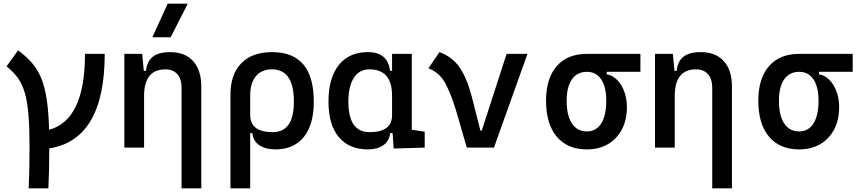

<svg xmlns="http://www.w3.org/2000/svg" viewBox="-20 -815 4728 1060"><path d="M138.2 224.6Q140.6 176.8 141.8 119.4Q143.1 62 143.1 -4.9Q143.1 -108.4 137.2 -179.9Q131.3 -251.5 117.4 -300.5Q103.5 -349.6 78.9 -384.3Q54.2 -418.9 16.1 -448.2L79.6 -537.1Q126 -503.4 157.7 -466.1Q189.5 -428.7 209 -379.6Q228.5 -330.6 238.5 -262.2Q248.5 -193.8 251 -98.6Q449.2 -151.4 449.2 -517.6H558.1Q558.1 -43.9 252 4.4Q252 68.4 250.7 123.3Q249.5 178.2 247.1 224.6Z M666.5 0V-517.6H765.1L773.9 -423.8H786.1Q791 -476.1 823.5 -501.7Q856 -527.3 919.4 -527.3Q1001.5 -527.3 1046.4 -477.5Q1091.3 -427.7 1091.3 -336.9V224.6H982.4V-330.6Q982.4 -378.9 959 -405.5Q935.5 -432.1 893.1 -432.1Q775.4 -432.1 775.4 -284.7V0ZM821.3 -609.4 905.8 -794.9H1016.6L922.4 -609.4Z M1252.4 224.6V-293Q1252.4 -404.8 1312.5 -466.1Q1372.6 -527.3 1482.4 -527.3Q1712.4 -527.3 1712.4 -253.9Q1712.4 -126.5 1657 -58.3Q1601.6 9.8 1501 9.8Q1446.3 9.8 1412.1 -12.9Q1377.9 -35.6 1373 -80.1H1361.3V224.6ZM1481.4 -432.1Q1424.3 -432.1 1392.8 -394.5Q1361.3 -356.9 1361.3 -288.6V-180.7Q1361.3 -85.4 1485.8 -85.4Q1602.5 -85.4 1602.5 -253.9Q1602.5 -432.1 1481.4 -432.1Z M2010.7 9.8Q1907.2 9.8 1850.3 -58.3Q1793.5 -126.5 1793.5 -253.9Q1793.5 -384.3 1850.3 -455.8Q1907.2 -527.3 2010.7 -527.3Q2121.6 -527.3 2133.3 -423.8H2144.5V-517.6H2253.4V-98.6L2324.7 -87.9V0L2153.3 4.9L2147.5 -80.1H2133.8Q2128.9 -35.6 2095.9 -12.9Q2063 9.8 2010.7 9.8ZM1903.3 -253.9Q1903.3 -85.4 2020.5 -85.4Q2144.5 -85.4 2144.5 -179.2V-287.6Q2144.5 -432.1 2019.5 -432.1Q1963.9 -432.1 1933.6 -385.5Q1903.3 -338.9 1903.3 -253.9Z M2557.1 0 2502 -190.4Q2473.1 -290 2440.2 -352.3Q2407.2 -414.6 2345.2 -438L2406.2 -527.3Q2479 -500.5 2519.5 -439.5Q2560.1 -378.4 2585.4 -278.3L2632.3 -93.8H2639.6L2776.9 -517.6H2892.1L2707 0Z M3220.2 9.8Q3112.8 9.8 3053.7 -60.5Q2994.6 -130.9 2994.6 -258.8Q2994.6 -382.3 3053.7 -450Q3112.8 -517.6 3220.2 -517.6H3515.6V-418.5H3329.6V-404.8Q3361.3 -399.9 3386.7 -374.3Q3412.1 -348.6 3426.5 -309.6Q3440.9 -270.5 3440.9 -223.6Q3440.9 -153.3 3413.6 -100.8Q3386.2 -48.3 3336.7 -19.3Q3287.1 9.8 3220.2 9.8ZM3220.2 -89.4Q3271.5 -89.4 3299.3 -133.5Q3327.1 -177.7 3327.1 -258.8Q3327.1 -335 3299.3 -376.7Q3271.5 -418.5 3220.2 -418.5Q3166.5 -418.5 3137.5 -376.7Q3108.4 -335 3108.4 -258.8Q3108.4 -177.7 3137.5 -133.5Q3166.5 -89.4 3220.2 -89.4Z M3596.2 0V-517.6H3694.8L3703.6 -423.8H3715.8Q3720.7 -476.1 3753.2 -501.7Q3785.6 -527.3 3849.1 -527.3Q3931.2 -527.3 3976.1 -477.5Q4021 -427.7 4021 -336.9V224.6H3912.1V-330.6Q3912.1 -378.9 3888.7 -405.5Q3865.2 -432.1 3822.8 -432.1Q3705.1 -432.1 3705.1 -284.7V0Z M4392.1 9.8Q4284.7 9.8 4225.6 -60.5Q4166.5 -130.9 4166.5 -258.8Q4166.5 -382.3 4225.6 -450Q4284.7 -517.6 4392.1 -517.6H4687.5V-418.5H4501.5V-404.8Q4533.2 -399.9 4558.6 -374.3Q4584 -348.6 4598.4 -309.6Q4612.8 -270.5 4612.8 -223.6Q4612.8 -153.3 4585.4 -100.8Q4558.1 -48.3 4508.5 -19.3Q4459 9.8 4392.1 9.8ZM4392.1 -89.4Q4443.4 -89.4 4471.2 -133.5Q4499 -177.7 4499 -258.8Q4499 -335 4471.2 -376.7Q4443.4 -418.5 4392.1 -418.5Q4338.4 -418.5 4309.3 -376.7Q4280.3 -335 4280.3 -258.8Q4280.3 -177.7 4309.3 -133.5Q4338.4 -89.4 4392.1 -89.4Z"/></svg>

Font: Caskaydia Cove Medium
Style: Regular
Weight: 500
Monospace: yes
Designer: Aaron Bell
Foundry: Saja Typeworks
Version: Version 4.300; ttfautohint (v1.8.3)